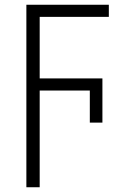

<svg xmlns="http://www.w3.org/2000/svg" viewBox="-20 -552 493 808"><path d="M147 236V-171H358V-36H411V-222H147V-481H438V-532H91V236Z"/></svg>

Font: Noto Sans SemiCondensed Light
Style: Regular
Weight: 300
Width: 4
Designer: Monotype Design Team
Foundry: Monotype Imaging Inc.
Version: Version 2.013